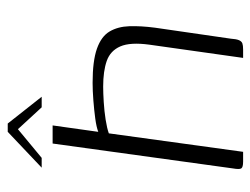

<svg xmlns="http://www.w3.org/2000/svg" viewBox="-98 -566 664 509"><g transform="rotate(-90 234.5 -312.0)"><path d="M60 0Q45 0 42 -5Q39 -10 42 -27L108 -505H156L139 -384Q152 -389 174.5 -392Q197 -395 222.5 -397Q248 -399 269 -399Q327 -399 359.5 -387.5Q392 -376 405 -354Q418 -332 419 -301.5Q420 -271 415 -233L386 -33Q385 -18 382 -11Q379 -4 373.5 -2Q368 0 357 0H335L370 -248Q377 -299 365.5 -325.5Q354 -352 327 -361.5Q300 -371 259 -371Q242 -371 218 -369.5Q194 -368 171.5 -364.5Q149 -361 135 -356L86 0ZM44 -534 139 -624H161L232 -534H204L146 -597L70 -534Z"/></g></svg>

Font: Genos Light
Style: Italic
Weight: 300
Italic angle: -8°
Designer: Robert E. Leuschke
Foundry: Robert E. Leuschke
Version: Version 1.010